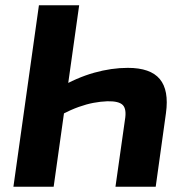

<svg xmlns="http://www.w3.org/2000/svg" viewBox="-20 -710 699 730"><path d="M466 -452Q552 -452 587.5 -409.5Q623 -367 611 -280L572 0H419L455 -254Q462 -295 447 -310.5Q432 -326 388 -325Q362 -324 335.5 -319Q309 -314 279.5 -303.5Q250 -293 213 -274L203 -375Q272 -415 338 -433.5Q404 -452 466 -452ZM281 -690 184 0H31L128 -690Z"/></svg>

Font: Exo 2
Style: Bold Italic
Weight: 700
Italic angle: -8°
Designer: Natanael Gama
Foundry: Natanael Gama
Version: Version 2.010